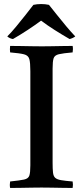

<svg xmlns="http://www.w3.org/2000/svg" viewBox="-20 -928 410 949"><path d="M240 -589V-124Q240 -93 242 -75Q244 -57 253 -49Q262 -41 282 -37.5Q302 -34 339 -31Q342 -15 339 1Q319 1 290 0.5Q261 0 232.5 -0.5Q204 -1 185 -1Q166 -1 137.5 -0.5Q109 0 80.5 0.5Q52 1 30 1Q27 -14 30 -31Q78 -36 99 -40.5Q120 -45 125 -60Q130 -75 130 -111V-576Q130 -618 125 -636Q120 -654 99 -659.5Q78 -665 30 -669Q28 -684 30 -701Q51 -701 80.5 -700.5Q110 -700 139 -699.5Q168 -699 187 -699Q206 -699 234 -699.5Q262 -700 291 -700.5Q320 -701 339 -701Q342 -686 339 -669Q292 -665 271 -660Q250 -655 245 -640Q240 -625 240 -589ZM183 -826Q152 -803 117 -780Q82 -757 44 -735Q27 -738 16 -748Q37 -769 60.5 -797.5Q84 -826 106.5 -854.5Q129 -883 145 -904Q153 -906 163.5 -907Q174 -908 184 -908Q193 -908 203.5 -907Q214 -906 222 -904Q239 -883 261.5 -854.5Q284 -826 308 -797.5Q332 -769 352 -748Q340 -739 324 -735Q286 -757 250.5 -779.5Q215 -802 183 -826Z"/></svg>

Font: Tiro Bangla
Style: Regular
Weight: 400
Designer: Bangla: John Hudson & Fiona Ross. Latin: John Hudson.
Foundry: Tiro Typeworks Ltd.
Version: Version 1.60